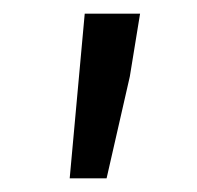

<svg xmlns="http://www.w3.org/2000/svg" viewBox="-20 -710 289 281"><path d="M82 -449 104 -690H185L170 -598L136 -449Z"/></svg>

Font: Pinyin1712
Style: Regular
Weight: 400
Version: Version 1